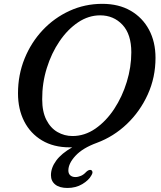

<svg xmlns="http://www.w3.org/2000/svg" viewBox="-20 -734 818 976"><path d="M500 -714.5Q583.5 -714.5 644 -679.5Q704.5 -644.5 737.5 -582.8Q770.5 -521 770.5 -440Q770.5 -340.5 731.2 -254Q692 -167.5 624.8 -103.5Q557.5 -39.5 472.5 -8Q400 18.5 363.8 57.8Q327.5 97 327.5 132.5Q327.5 149 337.5 157.5Q347.5 166 363 166Q377 166 391.5 159.8Q406 153.5 418 140Q431.5 127.5 441.5 130Q447 131 449.5 138Q452 145 444.5 157.5Q431.5 182 398.5 201.8Q365.5 221.5 323 221.5Q282.5 221.5 260.8 204Q239 186.5 239 156.5Q239 118.5 266 82Q293 45.5 347 15Q343.5 15 340.2 15Q337 15 334 15Q252.5 15 193.5 -20.2Q134.5 -55.5 103 -117.2Q71.5 -179 71.5 -259.5Q71.5 -353.5 104.8 -435.8Q138 -518 197 -580.8Q256 -643.5 333.8 -679Q411.5 -714.5 500 -714.5ZM194.5 -229.5Q194.5 -166 215.8 -124.5Q237 -83 272.2 -62.8Q307.5 -42.5 348.5 -42.5Q410.5 -42.5 465 -80.2Q519.5 -118 560.5 -180.2Q601.5 -242.5 624.5 -317.8Q647.5 -393 647.5 -468Q647.5 -560 602.5 -608Q557.5 -656 489 -656Q430 -656 377 -620.5Q324 -585 282.8 -524.5Q241.5 -464 217.8 -387.5Q194 -311 194.5 -229.5Z"/></svg>

Font: Fraunces 9pt SuperSoft
Style: Italic
Weight: 400
Italic angle: -16°
Version: Version 1.000;[b76b70a41]